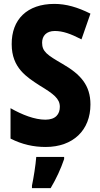

<svg xmlns="http://www.w3.org/2000/svg" viewBox="-20 -744 515 985"><path d="M444 -208C444 -307 393 -363 301 -416C222 -462 196 -479 196 -525C196 -560 218 -585 261 -585C302 -585 342 -571 398 -542L444 -674C378 -707 319 -724 259 -724C119 -724 39 -644 40 -517C40 -395 118 -348 184 -305C255 -262 287 -238 287 -196C287 -159 266 -130 213 -130C158 -130 94 -155 34 -189V-33C93 -3 152 10 214 10C356 10 444 -77 444 -208ZM309 72V61H166C163 102 152 171 144 208V221H240C269 172 292 122 309 72Z"/></svg>

Font: Noto Sans Gurmukhi Condensed ExtraBold
Style: Regular
Weight: 800
Width: 3
Designer: Jelle Bosma - Monotype Design Team
Foundry: Monotype Imaging Inc.
Version: Version 2.004